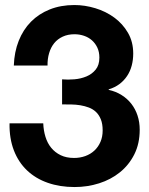

<svg xmlns="http://www.w3.org/2000/svg" viewBox="-20 -734 597 767"><path d="M228 -417Q251 -415 277.1 -417.2Q303.2 -419.4 325.4 -428.7Q347.7 -438 362.3 -456.1Q377 -474.1 377 -503.9Q377 -526.4 368.9 -543.7Q360.8 -561 347.2 -573Q333.5 -585 315.4 -591.1Q297.4 -597.2 277.8 -597.2Q251 -597.2 230.5 -587.6Q210 -578.1 196.5 -561.5Q183.1 -544.9 176.3 -522Q169.4 -499 169.9 -472.2H35.2Q37.1 -526.4 54.7 -570.8Q72.3 -615.2 103.5 -647Q134.8 -678.7 178.7 -696.3Q222.7 -713.9 276.9 -713.9Q318.8 -713.9 360.8 -701.2Q402.8 -688.5 436.5 -663.8Q470.2 -639.2 491.2 -603Q512.2 -566.9 512.2 -520Q512.2 -494.6 506.1 -471.7Q500 -448.7 487.5 -430.2Q475.1 -411.6 456.8 -397.9Q438.5 -384.3 414.1 -377V-375Q442.9 -368.7 465.8 -354.2Q488.8 -339.8 504.9 -319.1Q521 -298.3 529.5 -272.2Q538.1 -246.1 538.1 -215.8Q538.1 -160.2 516.6 -117.4Q495.1 -74.7 459 -45.7Q422.9 -16.6 376 -1.7Q329.1 13.2 277.8 13.2Q219.2 13.2 170.9 -3.7Q122.6 -20.5 88.1 -53.2Q53.7 -85.9 35.4 -133.3Q17.1 -180.7 18.1 -241.2H152.8Q153.8 -212.9 161.6 -187.5Q169.4 -162.1 184.6 -143.6Q199.7 -125 222.4 -114Q245.1 -103 275.9 -103Q299.8 -103 320.8 -110.6Q341.8 -118.2 357.2 -132.6Q372.6 -147 381.3 -167.2Q390.1 -187.5 390.1 -212.9Q390.1 -239.3 382.8 -257.3Q375.5 -275.4 363.3 -286.9Q351.1 -298.3 335 -304.4Q318.8 -310.5 300.8 -313.5Q282.7 -316.4 263.9 -316.7Q245.1 -316.9 228 -316.9Z"/></svg>

Font: XB Khoramshahr
Style: Bold
Weight: 700
Designer: Behnam
Foundry: Irmug
Version: Version 8.005 2009